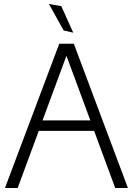

<svg xmlns="http://www.w3.org/2000/svg" viewBox="-20 -945 668 965"><path d="M348.1 -780.8 299.8 -792 226.1 -924.8 288.1 -914.1ZM559.1 0 453.1 -287.1H174.8L68.8 0H4.9L277.8 -725.1H351.1L623 0ZM193.8 -339.8H434.1L314.9 -662.1H313Z"/></svg>

Font: Stilu Light
Style: Regular
Weight: 300
Designer: Genilson Lima Santos
Foundry: Genilson Lima Santos
Version: Version 1.200;PS 001.200;hotconv 1.0.88;makeotf.lib2.5.64775